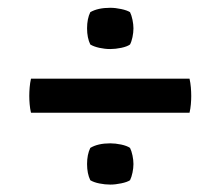

<svg xmlns="http://www.w3.org/2000/svg" viewBox="-20 -566 580 505"><path d="M209 -491.5Q209 -516.5 217.5 -534Q237.5 -545.5 270 -545.5Q283.5 -545.5 298.8 -542.2Q314 -539 322 -534Q326 -526 328.5 -513.8Q331 -501.5 331 -491.5Q331 -480.5 328.5 -468.5Q326 -456.5 322 -449Q314.5 -443.5 299 -440.2Q283.5 -437 270 -437Q256 -437 241.2 -440.2Q226.5 -443.5 217.5 -449Q209 -466.5 209 -491.5ZM61.5 -269.5Q59 -280 58 -291.8Q57 -303.5 57 -313.5Q57 -324 58 -336Q59 -348 61.5 -359H478.5Q481 -348 482 -336Q483 -324 483 -313.5Q483 -303.5 482 -291.8Q481 -280 478.5 -269.5ZM209 -134.5Q209 -159.5 217.5 -177Q237.5 -189 270 -189Q283.5 -189 298.8 -185.8Q314 -182.5 322 -177Q326 -169 328.5 -157Q331 -145 331 -134.5Q331 -124 328.5 -112Q326 -100 322 -92Q314.5 -87 299 -83.8Q283.5 -80.5 270 -80.5Q256 -80.5 241.2 -83.5Q226.5 -86.5 217.5 -92Q209 -109.5 209 -134.5Z"/></svg>

Font: Signika SC
Style: Regular
Weight: 400
Designer: Anna Giedryś
Foundry: Anna Giedryś
Version: Version 2.000; ttfautohint (v1.8.3) -l 8 -r 50 -G 200 -x 9 -